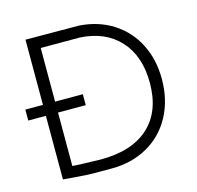

<svg xmlns="http://www.w3.org/2000/svg" viewBox="-103 -798 942 916"><g transform="rotate(-15 368.5 -340.0)"><path d="M680 -341Q680 -238 637 -158Q594 -78 516 -34Q438 10 338 10H281Q273 10 246.5 10Q220 10 147 4L100 0V-314H13V-368H100V-690L363 -689Q457 -683 529 -637.5Q601 -592 640.5 -515Q680 -438 680 -341ZM620 -338Q620 -470 549 -548Q478 -626 353 -633H160V-368H297V-314H160V-50L197 -48Q296 -45 300 -45Q454 -45 537 -121Q620 -197 620 -338Z"/></g></svg>

Font: Bellota Text
Style: Regular
Weight: 400
Designer: Kemie Guaida
Foundry: Kemie Guaida
Version: Version 4.001